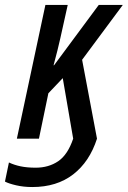

<svg xmlns="http://www.w3.org/2000/svg" viewBox="-58 -559 515 774"><path d="M-38 173 -22 96Q-1 106 25 111.5Q51 117 86 117Q138 117 176.5 91Q215 65 237 0L195 -244L137 -183L99 0H10L125 -539H215L185 -404Q180 -382 173.5 -355.5Q167 -329 158 -296H160L340 -539H437L273 -318L333 0Q303 93 237 144Q171 195 72 195Q37 195 7 188Q-23 181 -38 173Z"/></svg>

Font: Noto Sans ExtraCondensed Medium
Style: Italic
Weight: 500
Width: 2
Italic angle: -12°
Designer: Monotype Design Team
Foundry: Monotype Imaging Inc.
Version: Version 2.013; ttfautohint (v1.8.4.7-5d5b)